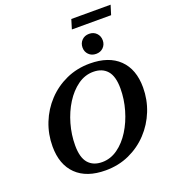

<svg xmlns="http://www.w3.org/2000/svg" viewBox="-176 -1125 1112 1262"><g transform="rotate(-20 380.0 -494.0)"><path d="M760.5 -416Q760.5 -330.5 729.5 -253Q698.5 -175.5 642.5 -115.8Q586.5 -56 510.8 -21.5Q435 13 344.5 13Q212 13 140.2 -57Q68.5 -127 68.5 -254Q68.5 -339.5 99.2 -417Q130 -494.5 186 -554.2Q242 -614 318 -648.5Q394 -683 484 -683Q616.5 -683 688.5 -613Q760.5 -543 760.5 -416ZM210.5 -209.5Q210.5 -124.5 244.8 -85.2Q279 -46 341.5 -46Q400 -46 450.5 -82Q501 -118 538.5 -178Q576 -238 597.2 -311.8Q618.5 -385.5 618.5 -460.5Q618.5 -545.5 584 -584.8Q549.5 -624 487 -624Q428.5 -624 378.2 -588Q328 -552 290.2 -492Q252.5 -432 231.5 -358.2Q210.5 -284.5 210.5 -209.5ZM547 -728Q515.5 -728 495.8 -748Q476 -768 476 -797.5Q476 -827.5 495.8 -847.8Q515.5 -868 547 -868Q578 -868 597.8 -847.8Q617.5 -827.5 617.5 -797.5Q617.5 -768 597.8 -748Q578 -728 547 -728ZM451 -933.5 471 -999.5H746L725.5 -933.5Z"/></g></svg>

Font: Newsreader 16pt
Style: Bold Italic
Weight: 700
Italic angle: -17°
Designer: Hugues Gentile
Foundry: Production Type
Version: Version 1.003; ttfautohint (v1.8.3)